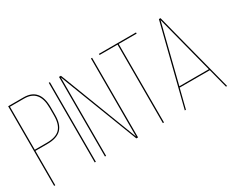

<svg xmlns="http://www.w3.org/2000/svg" viewBox="-95 -1082 1792 1462"><g transform="rotate(-30 800.5 -350.5)"><path d="M40 -700H175Q317 -700 317 -532V-464Q317 -381 278 -341.5Q239 -302 156 -302H50V0H40ZM50 -312H156Q236 -312 271.5 -348.5Q307 -385 307 -464V-532Q307 -690 175 -690H50Z M397 -700H407V0H397Z M497 -690V0H487V-700H504L768 -13V-700H778V0H763Z M1006 0H996V-690H838V-700H1164V-690H1006Z M1507 -170H1242L1199 0H1189L1366 -701H1380L1561 0H1551ZM1373 -688 1245 -180H1504Z"/></g></svg>

Font: Bebas Neue Thin
Style: Regular
Weight: 200
Designer: Ryoichi Tsunekawa
Foundry: Ryoichi Tsunekawa
Version: Version 1.003;PS 001.003;hotconv 1.0.70;makeotf.lib2.5.58329